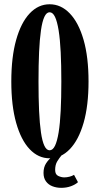

<svg xmlns="http://www.w3.org/2000/svg" viewBox="-20 -731 462 900"><path d="M212.5 11Q159.5 11 119 -31.8Q78.5 -74.5 55.8 -155Q33 -235.5 33 -349Q33 -463.5 55.8 -544.2Q78.5 -625 119 -668Q159.5 -711 212.5 -711Q266 -711 307.2 -668Q348.5 -625 371.8 -544.2Q395 -463.5 395 -349Q395 -235.5 371.8 -155Q348.5 -74.5 307.2 -31.8Q266 11 212.5 11ZM212.5 -26.5Q227.5 -26.5 237.8 -47.8Q248 -69 254.8 -110.2Q261.5 -151.5 264.5 -211.5Q267.5 -271.5 267.5 -349Q267.5 -426.5 264.5 -486.8Q261.5 -547 254.8 -588.8Q248 -630.5 237.8 -652Q227.5 -673.5 212.5 -673.5Q198 -673.5 188 -652Q178 -630.5 172 -588.8Q166 -547 163.2 -486.8Q160.5 -426.5 160.5 -349Q160.5 -271.5 163.2 -211.5Q166 -151.5 172 -110.2Q178 -69 188 -47.8Q198 -26.5 212.5 -26.5ZM267 149.5Q245 149.5 226 142.2Q207 135 195.5 119.2Q184 103.5 184 79.5Q184 52.5 196.5 33.8Q209 15 225.2 3Q241.5 -9 253.5 -16L269 -3.5Q258 9.5 248.2 25.5Q238.5 41.5 238.5 65.5Q238.5 87 253.2 93.8Q268 100.5 281 100.5Q293.5 100.5 306 97.2Q318.5 94 327 88.5L345.5 123Q333 134.5 312.2 142Q291.5 149.5 267 149.5Z"/></svg>

Font: Imbue Thin 10pt
Style: Bold
Weight: 700
Version: Version 1.102